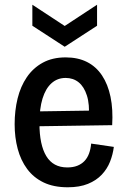

<svg xmlns="http://www.w3.org/2000/svg" viewBox="-20 -780 538 813"><path d="M267 13Q207 13 164.5 -7.5Q122 -28 95 -64.5Q68 -101 55 -149.5Q42 -198 42 -254Q42 -312 54.5 -363Q67 -414 93.5 -453Q120 -492 161 -514.5Q202 -537 258 -537Q310 -537 348.5 -517.5Q387 -498 412 -460.5Q437 -423 448 -370Q459 -317 455 -250L116 -245V-308L384 -312L356 -281Q360 -338 348 -375.5Q336 -413 313 -431.5Q290 -450 258 -450Q223 -450 198 -427.5Q173 -405 160 -362.5Q147 -320 147 -258Q147 -167 176 -119Q205 -71 265 -71Q289 -71 307 -78Q325 -85 337.5 -98Q350 -111 357 -130Q364 -149 366 -172L462 -158Q458 -126 446 -95.5Q434 -65 411 -40.5Q388 -16 352.5 -1.5Q317 13 267 13ZM117 -760 254 -670 391 -760V-671L254 -582L117 -671Z"/></svg>

Font: Bricolage Grotesque SemiCondensed Medium
Style: Regular
Weight: 500
Width: 4
Designer: Mathieu Triay
Foundry: Atelier Triay
Version: Version 1.001;gftools[0.9.33.dev8+g029e19f]